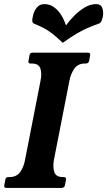

<svg xmlns="http://www.w3.org/2000/svg" viewBox="-29 -917 523 937"><path d="M234 -136Q228 -102 236 -77.5Q244 -53 277 -53H282Q295 -53 293 -40L288 -13Q285 0 272 0H2Q-11 0 -8 -13L-3 -40Q-1 -53 12 -53H18Q52 -53 69.5 -77.5Q87 -102 93 -136L169 -524Q176 -559 168 -583Q160 -607 126 -607H120Q107 -607 110 -620L115 -647Q117 -660 130 -660H400Q413 -660 411 -647L406 -620Q403 -607 390 -607H385Q352 -607 334.5 -583Q317 -559 310 -524ZM293 -793Q311 -818 334.5 -841.5Q358 -865 385 -881Q412 -897 441 -897Q463 -897 470 -878.5Q477 -860 473 -835Q470 -824 466.5 -815Q463 -806 454 -802Q423 -791 398.5 -780.5Q374 -770 346 -753.5Q318 -737 277 -708Q247 -737 225.5 -753.5Q204 -770 183.5 -780.5Q163 -791 136 -802Q129 -806 128.5 -815Q128 -824 131 -835Q135 -860 149.5 -878.5Q164 -897 187 -897Q215 -897 236 -881Q257 -865 271 -841.5Q285 -818 293 -793Z"/></svg>

Font: Young Serif Light
Style: Italic
Weight: 300
Italic angle: -10.979°
Designer: Bastien Sozeau
Foundry: NBR — Bastien Sozeau
Version: Version 5.001